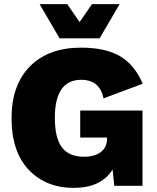

<svg xmlns="http://www.w3.org/2000/svg" viewBox="-20 -901 762 931"><path d="M463 -715H269L172 -881H306L366 -794L426 -881H560ZM369 -234V-365H671V0H534L526 -79Q471 10 337 10Q202 10 119 -78Q36 -166 36 -328Q36 -489 125.5 -579.5Q215 -670 373 -670Q491 -670 562 -628.5Q633 -587 672 -495L482 -424Q464 -514 374 -514Q246 -514 246 -330Q246 -231 280.5 -186Q315 -141 388 -141Q438 -141 468.5 -163.5Q499 -186 499 -229V-234Z"/></svg>

Font: Elaine Sans ExtraBold
Style: Regular
Weight: 800
Designer: Wei Huang
Foundry: Wei Huang
Version: Version 2.001;December 24, 2019;FontCreator 12.0.0.2547 64-b